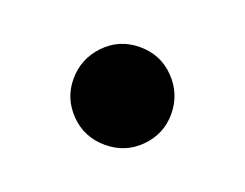

<svg xmlns="http://www.w3.org/2000/svg" viewBox="-47 -538 434 340"><g transform="rotate(20 170.0 -368.0)"><path d="M170 -276Q131 -276 104.5 -303Q78 -330 78 -367Q78 -405 104.5 -432.5Q131 -460 170 -460Q209 -460 235.5 -432.5Q262 -405 262 -367Q262 -330 235.5 -303Q209 -276 170 -276Z"/></g></svg>

Font: Noto Serif JP Black
Style: Regular
Weight: 900
Designer: Ryoko NISHIZUKA 西塚涼子 (kana & ideographs); Frank Grießhammer (Latin, Greek & Cyrillic); Wenlong ZHANG 张文龙 (bopomofo); San
Foundry: Adobe
Version: Version 2.003-H1;hotconv 1.1.1;makeotfexe 2.6.0